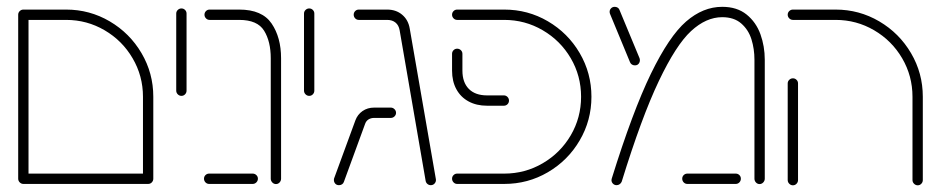

<svg xmlns="http://www.w3.org/2000/svg" viewBox="-20 -547 2799 571"><path d="M34.1 -503.3H64.8V-15.6H34.1ZM435.9 -15.6H405.2V-259.3Q405.2 -321.1 374.4 -373.7Q343.7 -426.3 291.1 -457Q238.5 -487.8 176.7 -487.8H49.6Q43.3 -487.8 38.7 -492.4Q34.1 -497 34.1 -503.3Q34.1 -509.6 38.7 -514.1Q43.3 -518.5 49.6 -518.5H176.7Q246.7 -518.5 306.3 -483.5Q365.9 -448.5 400.9 -388.9Q435.9 -329.3 435.9 -259.3ZM34.1 -15.6Q34.1 -21.9 38.7 -26.3Q43.3 -30.7 49.6 -30.7H420.7Q427 -30.7 431.5 -26.3Q435.9 -21.9 435.9 -15.6Q435.9 -9.3 431.5 -4.6Q427 0 420.7 0H49.6Q43.3 0 38.7 -4.6Q34.1 -9.3 34.1 -15.6Z M504.1 -277.4V-506.7Q504.1 -513 508.7 -517.4Q513.3 -521.9 519.6 -521.9Q525.9 -521.9 530.4 -517.4Q534.8 -513 534.8 -506.7V-277.4Q534.8 -271.1 530.4 -266.5Q525.9 -261.9 519.6 -261.9Q513.3 -261.9 508.7 -266.5Q504.1 -271.1 504.1 -277.4Z M785.2 -15.6V-373.7Q785.2 -423.7 765.4 -455.7Q745.6 -487.8 691.5 -487.8H603.3Q597 -487.8 592.6 -492.4Q588.1 -497 588.1 -503.3Q588.1 -509.6 592.6 -514.1Q597 -518.5 603.3 -518.5H691.5Q759.6 -518.5 787.8 -477Q815.9 -435.6 815.9 -373.7V-15.6Q815.9 -9.3 811.5 -4.4Q807 0.4 800.7 0.4Q794.4 0.4 789.8 -4.4Q785.2 -9.3 785.2 -15.6ZM586.7 -15.6Q586.7 -21.9 591.1 -26.3Q595.6 -30.7 601.9 -30.7H731.5Q737.8 -30.7 742.4 -26.3Q747 -21.9 747 -15.6Q747 -9.3 742.4 -4.6Q737.8 0 731.5 0H601.9Q595.6 0 591.1 -4.6Q586.7 -9.3 586.7 -15.6Z M884.1 -277.4V-506.7Q884.1 -513 888.7 -517.4Q893.3 -521.9 899.6 -521.9Q905.9 -521.9 910.4 -517.4Q914.8 -513 914.8 -506.7V-277.4Q914.8 -271.1 910.4 -266.5Q905.9 -261.9 899.6 -261.9Q893.3 -261.9 888.7 -266.5Q884.1 -271.1 884.1 -277.4Z M1245.9 -8.9 1168.5 -457Q1165.9 -471.9 1156.3 -479.8Q1146.7 -487.8 1131.5 -487.8H1047Q1040.7 -487.8 1036.3 -492.4Q1031.9 -497 1031.9 -503.3Q1031.9 -509.6 1036.3 -514.1Q1040.7 -518.5 1047 -518.5H1131.5Q1157.8 -518.5 1175.9 -503.3Q1194.1 -488.1 1198.5 -462.2L1276.3 -14.1Q1277.4 -7.4 1273 -1.9Q1268.5 3.7 1261.1 3.7Q1255.6 3.7 1251.3 0.2Q1247 -3.3 1245.9 -8.9ZM973 -11.5Q973 -15.2 973.7 -16.7L1037 -189.3Q1043.3 -206.3 1058.1 -216.7Q1073 -227 1092.6 -227H1142.2Q1148.5 -227 1153.1 -222.4Q1157.8 -217.8 1157.8 -211.5Q1157.8 -205.2 1153.1 -200.7Q1148.5 -196.3 1142.2 -196.3H1092.6Q1083.3 -196.3 1076.1 -191.9Q1068.9 -187.4 1065.9 -178.9L1002.6 -5.9Q1001.1 -1.5 997.2 1.1Q993.3 3.7 988.1 3.7Q981.1 3.7 977 -0.9Q973 -5.6 973 -11.5Z M1324.4 -15.6Q1324.4 -21.9 1328.9 -26.3Q1333.3 -30.7 1339.6 -30.7H1479.6Q1541.5 -30.7 1594.1 -61.5Q1646.7 -92.2 1677.4 -144.6Q1708.1 -197 1708.1 -259.3Q1708.1 -321.5 1677.4 -373.9Q1646.7 -426.3 1594.1 -457Q1541.5 -487.8 1479.6 -487.8H1339.6Q1333.3 -487.8 1328.9 -492.4Q1324.4 -497 1324.4 -503.3Q1324.4 -509.6 1328.9 -514.1Q1333.3 -518.5 1339.6 -518.5H1479.6Q1550 -518.5 1609.4 -483.7Q1668.9 -448.9 1703.9 -389.3Q1738.9 -329.6 1738.9 -259.3Q1738.9 -188.9 1703.9 -129.3Q1668.9 -69.6 1609.4 -34.8Q1550 0 1479.6 0H1339.6Q1333.3 0 1328.9 -4.6Q1324.4 -9.3 1324.4 -15.6ZM1324.4 -337V-387Q1324.4 -393.3 1328.9 -397.8Q1333.3 -402.2 1339.6 -402.2Q1345.9 -402.2 1350.6 -397.8Q1355.2 -393.3 1355.2 -387V-337Q1355.2 -301.9 1374.3 -282.6Q1393.3 -263.3 1428.5 -263.3H1478.5Q1484.8 -263.3 1489.3 -258.7Q1493.7 -254.1 1493.7 -247.8Q1493.7 -241.5 1489.3 -237Q1484.8 -232.6 1478.5 -232.6H1428.5Q1397 -232.6 1373.5 -245.4Q1350 -258.1 1337.2 -281.7Q1324.4 -305.2 1324.4 -337Z M1798.5 -11.5Q1798.5 -13 1799.3 -15.9Q1861.5 -215.9 1915.7 -327.6Q1970 -439.3 2020.4 -483Q2070.7 -526.7 2127.8 -526.7Q2171.9 -526.7 2200.2 -503.9Q2228.5 -481.1 2241.5 -445.2Q2254.4 -409.3 2254.4 -369.3V-15.6Q2254.4 -9.3 2249.8 -4.4Q2245.2 0.4 2238.9 0.4Q2232.6 0.4 2228.1 -4.4Q2223.7 -9.3 2223.7 -15.6V-369.3Q2223.7 -401.5 2214.8 -430Q2205.9 -458.5 2184.4 -477.2Q2163 -495.9 2127.8 -495.9Q2080 -495.9 2035.2 -454.6Q1990.4 -413.3 1939.3 -305.9Q1888.1 -198.5 1828.9 -6.7Q1827 -2.2 1823 0.7Q1818.9 3.7 1813.7 3.7Q1807.4 3.7 1803 -0.7Q1798.5 -5.2 1798.5 -11.5ZM2008.9 -15.6Q2008.9 -21.9 2013.3 -26.3Q2017.8 -30.7 2024.1 -30.7H2168.1Q2174.4 -30.7 2178.9 -26.3Q2183.3 -21.9 2183.3 -15.6Q2183.3 -9.3 2178.9 -4.6Q2174.4 0 2168.1 0H2024.1Q2017.8 0 2013.3 -4.6Q2008.9 -9.3 2008.9 -15.6ZM1853.7 -361.9 1794.4 -505.2Q1793 -508.1 1793 -511.9Q1793 -517.8 1797.2 -522.2Q1801.5 -526.7 1808.1 -526.7Q1813 -526.7 1816.9 -524.3Q1820.7 -521.9 1822.2 -517.8L1881.9 -374.1Q1883 -371.5 1883 -367.8Q1883 -361.9 1879.1 -357.2Q1875.2 -352.6 1868.1 -352.6Q1863.3 -352.6 1859.4 -355Q1855.6 -357.4 1853.7 -361.9Z M2322.6 -11.5V-298.9Q2322.6 -305.2 2327.2 -309.6Q2331.9 -314.1 2338.1 -314.1Q2344.4 -314.1 2348.9 -309.6Q2353.3 -305.2 2353.3 -298.9V-11.5Q2353.3 -5.2 2348.9 -0.6Q2344.4 4.1 2338.1 4.1Q2331.9 4.1 2327.2 -0.6Q2322.6 -5.2 2322.6 -11.5ZM2709.3 4.1Q2703 4.1 2698.3 -0.6Q2693.7 -5.2 2693.7 -11.5V-259.3Q2693.7 -321.1 2663 -373.7Q2632.2 -426.3 2579.6 -457Q2527 -487.8 2465.2 -487.8H2338.1Q2331.9 -487.8 2327.2 -492.4Q2322.6 -497 2322.6 -503.3Q2322.6 -509.6 2327.2 -514.1Q2331.9 -518.5 2338.1 -518.5H2465.2Q2535.2 -518.5 2594.8 -483.5Q2654.4 -448.5 2689.4 -388.9Q2724.4 -329.3 2724.4 -259.3V-11.5Q2724.4 -5.2 2720 -0.6Q2715.6 4.1 2709.3 4.1Z"/></svg>

Font: 26F Galaxy Hebrew Ultra Light
Style: Regular
Weight: 200
Designer: C₂₉H₂₅N₃O₅
Version: Version 1.000